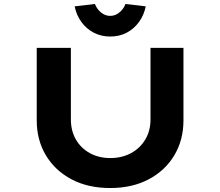

<svg xmlns="http://www.w3.org/2000/svg" viewBox="-20 -941 1109 967"><path d="M535 6Q423 6 340 -38Q257 -82 211 -159Q165 -236 165 -335V-700H337V-339Q337 -282 362.5 -238Q388 -194 433 -169.5Q478 -145 535 -145Q594 -145 639.5 -169.5Q685 -194 711.5 -238Q738 -282 738 -339V-700H904V-335Q904 -236 858 -159Q812 -82 729 -38Q646 6 535 6ZM535 -757Q490 -757 453 -776Q416 -795 390.5 -829.5Q365 -864 356 -909L458 -921Q468 -895 489 -878Q510 -861 535 -861Q560 -861 581 -878Q602 -895 612 -921L714 -909Q705 -864 679.5 -829.5Q654 -795 617.5 -776Q581 -757 535 -757Z"/></svg>

Font: Lexend Zetta
Style: Bold
Weight: 700
Designer: Bonnie Shaver-Troup, Thomas Jockin
Foundry: Lexend
Version: Version 1.007